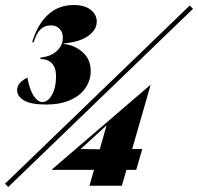

<svg xmlns="http://www.w3.org/2000/svg" viewBox="-25 -739 788 764"><path d="M84 -430Q93 -382 109 -357.5Q125 -333 144 -333Q166 -333 182 -362Q198 -391 198 -435Q198 -470 181.5 -487Q165 -504 136 -504V-510Q177 -514 201 -536Q225 -558 225 -589Q225 -611 212 -624.5Q199 -638 177 -638Q153 -638 136.5 -622.5Q120 -607 109 -571H103Q124 -642 166 -680.5Q208 -719 268 -719Q312 -719 336 -700Q360 -681 360 -653Q360 -621 326.5 -596.5Q293 -572 228 -566V-564Q269 -561 302.5 -532.5Q336 -504 336 -456Q336 -420 315.5 -389.5Q295 -359 255 -341Q215 -323 159 -323Q98 -323 70.5 -339.5Q43 -356 43 -380Q43 -396 54.5 -409Q66 -422 84 -430ZM730 -717 743 -704 8 5 -5 -8ZM183 -66 572 -400H574L501 -146H541L517 -63H478L460 0H331L349 -63H182ZM372 -145 399 -240 296 -146Z"/></svg>

Font: Nyght Serif Dark Italic
Style: Regular
Weight: 800
Italic angle: -16°
Designer: Maksym Kobuzan
Version: Version 0.400